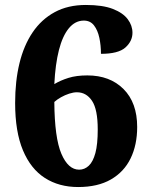

<svg xmlns="http://www.w3.org/2000/svg" viewBox="-20 -744 604 774"><path d="M295 10Q218 10 161 -26.5Q104 -63 72.5 -138Q41 -213 41 -329Q41 -417 58.5 -489Q76 -561 111.5 -613.5Q147 -666 200.5 -695Q254 -724 326 -724Q394 -724 435 -708Q476 -692 495 -666.5Q514 -641 514 -612Q514 -578 485.5 -552.5Q457 -527 387 -527Q387 -561 380.5 -591.5Q374 -622 359 -641.5Q344 -661 318 -661Q283 -661 257.5 -630Q232 -599 217.5 -542Q203 -485 199 -405Q224 -420 256 -430Q288 -440 332 -440Q423 -440 478 -385Q533 -330 533 -232Q533 -160 506.5 -105.5Q480 -51 427 -20.5Q374 10 295 10ZM299 -60Q321 -60 338 -76Q355 -92 364.5 -127Q374 -162 374 -222Q374 -303 351 -337.5Q328 -372 290 -372Q276 -372 259 -366.5Q242 -361 226 -352Q210 -343 199 -333Q200 -188 227.5 -124Q255 -60 299 -60Z"/></svg>

Font: Noto Serif Gujarati ExtraBold
Style: Regular
Weight: 800
Version: Version 2.102